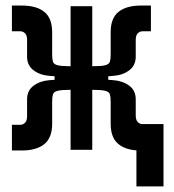

<svg xmlns="http://www.w3.org/2000/svg" viewBox="-20 -540 626 692"><path d="M22.9 2.4V-90.3H53.7Q63 -90.3 70.3 -97.7Q77.6 -105 77.6 -121.6V-182.1Q77.6 -213.9 101.1 -231.2Q124.5 -248.5 158.2 -251L176.8 -252.4V-265.1L158.2 -266.6Q124.5 -269 101.1 -286.6Q77.6 -304.2 77.6 -335.4V-396Q77.6 -412.6 70.3 -419.9Q63 -427.2 53.7 -427.2H22.9V-520H58.6Q111.3 -520 139.6 -497.3Q168 -474.6 168 -423.8V-345.7V-344.7Q168 -327.6 170.7 -318.1Q173.3 -308.6 187.3 -304.9Q201.2 -301.3 234.4 -301.3V-517.6H312.5V-301.3Q345.7 -301.3 359.6 -304.9Q373.5 -308.6 376.2 -318.1Q378.9 -327.6 378.9 -344.7V-345.7V-423.8Q378.9 -474.6 407.2 -497.3Q435.5 -520 488.3 -520H523.9V-427.2H493.2Q483.9 -427.2 476.6 -419.9Q469.2 -412.6 469.2 -396V-335.4Q469.2 -304.2 445.8 -286.6Q422.4 -269 388.7 -266.6L370.1 -265.1V-252.4L388.7 -251Q422.4 -248.5 445.8 -231.2Q469.2 -213.9 469.2 -182.1V-124Q469.2 -107.4 476.6 -100.1Q483.9 -92.8 493.2 -92.8H569.3V131.8H471.7V2Q426.8 -1.5 402.8 -24.4Q378.9 -47.4 378.9 -93.8V-171.9V-172.9Q378.9 -189.9 376.2 -199.5Q373.5 -209 359.6 -212.6Q345.7 -216.3 312.5 -216.3V0H234.4V-216.3Q201.2 -216.3 187.3 -212.6Q173.3 -209 170.7 -199.5Q168 -189.9 168 -172.9V-171.9V-93.8Q168 -43.5 139.6 -20.5Q111.3 2.4 58.6 2.4Z"/></svg>

Font: CaskaydiaMono NF
Style: Regular
Weight: 400
Designer: Aaron Bell
Foundry: Saja Typeworks
Version: Version 2111.001; ttfautohint (v1.8.4);Nerd Fonts 3.1.1